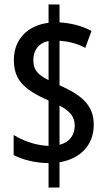

<svg xmlns="http://www.w3.org/2000/svg" viewBox="-20 -780 480 858"><path d="M197 -51V58H246V-55C343 -71 399 -135 399 -223C399 -313 340 -357 246 -399V-598C286 -595 324 -586 361 -566L389 -642C342 -666 295 -677 246 -680V-760H197V-678C105 -667 42 -605 42 -513C42 -428 80 -382 197 -331V-128C139 -130 80 -152 41 -177V-87C82 -66 136 -52 197 -51ZM197 -597V-422C147 -447 129 -468 129 -512C129 -556 153 -588 197 -597ZM246 -133V-308C291 -285 314 -259 314 -219C314 -177 291 -144 246 -133Z"/></svg>

Font: Noto Sans Malayalam ExtraCondensed Medium
Style: Regular
Weight: 500
Width: 2
Designer: Jelle Bosma - Monotype Design Team
Foundry: Monotype Imaging Inc.
Version: Version 2.104